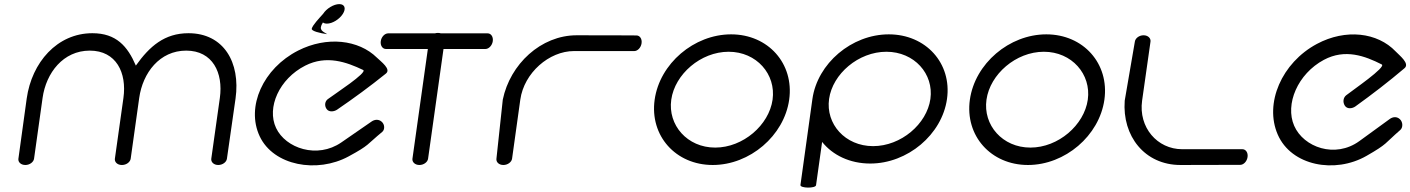

<svg xmlns="http://www.w3.org/2000/svg" viewBox="-20 -782 6684 910"><path d="M1055.5 -29.6C1055.5 -29.6 1072.4 -144.4 1096.4 -315.2C1120.4 -486 1040.3 -624.6 873.2 -624.6C760 -624.6 688.9 -562.7 623.9 -471.1C584.7 -562.7 531 -624.6 417.9 -624.6C250.7 -624.6 130.6 -486 106.6 -315.2C82.6 -144.4 67.2 -29.6 67.2 -29.6C65 -13.7 79.2 0 100.1 0C121 0 139.1 -13.9 141.4 -29.9C141.4 -29.9 165.1 -199 181.8 -317.9C198.5 -436.9 279.7 -542.1 405.5 -542.1C531.2 -542.1 581.7 -436.9 565 -317.9C548.3 -199 524.5 -29.9 524.5 -29.9C522.3 -13.9 536.5 0 557.4 0C557.5 0 557.6 0 557.7 0C557.9 0 558 0 558.1 0C579 0 597.1 -13.9 599.4 -29.9C599.4 -29.9 623.1 -199 639.8 -317.9C656.5 -436.9 736.7 -542.1 862.4 -542.1C988.1 -542.1 1038.7 -436.9 1022 -317.9C1005.2 -199 981.4 -29.9 981.4 -29.9C979.2 -13.9 993.4 0 1014.3 0C1035.2 0 1053.3 -13.7 1055.5 -29.6Z M1791.5 -156.8C1804.3 -167.3 1804.3 -191.6 1789.2 -205C1774.1 -218.4 1755 -215.6 1741.4 -206.2L1597.8 -107C1483.9 -28.3 1333.8 -78.9 1288.4 -175.5C1243 -272.1 1303.4 -408.4 1426.8 -471C1526.9 -521.7 1621.4 -488.4 1701 -450.4C1724.5 -439.2 1565.4 -336 1533.5 -312C1520.3 -302 1516.5 -282 1527.8 -265.6C1539.1 -249.1 1563.5 -252.8 1577.3 -262C1656.6 -316.2 1734 -372.8 1808.6 -433C1835.8 -454 1785.7 -489.8 1766.3 -508.8C1679.9 -593.9 1529 -611.3 1393.2 -542.4C1227 -458.1 1145.1 -276 1210.8 -136.1C1276.5 3.7 1483 40.4 1632.1 -40.6C1733.5 -95.6 1716.4 -95 1791.5 -156.8ZM1605 -716.2C1620.9 -741.2 1614.5 -762.5 1588.1 -762.5C1561.6 -762.5 1527 -741.2 1511.2 -716.2C1492.9 -695.8 1461.3 -662.5 1457.6 -646.2C1454.4 -635 1496.7 -624.6 1530.8 -620C1509.6 -633.5 1487.3 -639.5 1510.5 -675.6C1514.9 -672 1521.3 -670 1529.5 -670C1555.9 -670 1589.2 -691.2 1605 -716.2Z M1819.3 -623.9C1803.5 -623.5 1787.7 -607.8 1784.7 -586.9C1781.8 -566 1793.3 -549.8 1809.1 -549.8C1809.2 -549.7 1903.3 -549.7 2007.8 -549.7C1987.3 -404.7 1934.8 -29.8 1934.8 -29.8C1932.6 -14.1 1946.8 0 1967.7 0C1988.6 0 2006.7 -13.9 2008.9 -29.8L2082 -549.8C2186.6 -549.8 2280.8 -549.8 2280.8 -549.8C2296.4 -549.8 2312.6 -566 2315.6 -586.9C2318.5 -607.8 2307.1 -623.9 2291.4 -623.9H2069.6C2065.4 -625.3 2060.7 -626 2055.6 -626C2050.6 -626 2045.7 -625.3 2041.1 -623.9Z M2407 -29.9C2406.9 -29.9 2428.1 -182.9 2446 -309.8C2463.8 -436.7 2582.6 -540 2700.5 -540C2818.4 -540 2986 -539.9 2986 -539.9C3001.9 -539.9 3017.9 -556.1 3020.8 -577C3023.8 -597.9 3012.4 -614 2996.6 -614C2996.6 -614 2882.8 -614.8 2713.2 -614.8C2543.5 -614.8 2397.6 -477.6 2363 -309.8C2363 -309.8 2332.9 -29.9 2332.9 -29.9C2330.7 -13.9 2344.8 0 2365.7 0C2386.6 0 2404.7 -13.9 2407 -29.9Z M3161.5 -309.6C3178.4 -430.1 3301.1 -536.7 3433.5 -536.7C3565.9 -536.7 3658.6 -430.1 3641.7 -309.6C3624.7 -189.1 3502 -82.5 3369.7 -82.5C3237.3 -82.5 3144.5 -189.1 3161.5 -309.6ZM3082.8 -309.6C3058.7 -138.7 3182.3 0 3358.1 0C3533.8 0 3696.4 -138.7 3720.4 -309.6C3744.4 -480.5 3620.8 -619.2 3445.1 -619.2C3269.3 -619.2 3106.8 -480.5 3082.8 -309.6Z M3773.8 94.8C3771.5 110.5 3845.5 111.6 3847.7 95.8C3852.2 64.1 3872.1 -77.6 3876.5 -109.3C3926.6 -46.6 4007.9 -6.9 4104.6 -6.9C4281.5 -6.9 4444.7 -144.1 4468.4 -313.1C4492.2 -482 4368.3 -619.2 4192.5 -619.2C4016.7 -619.2 3854.2 -481.7 3830.4 -312.3ZM4389.7 -313.1C4373 -194.3 4250.5 -89.4 4118.2 -89.4C3985.8 -89.4 3892.8 -194.3 3909.5 -313.1C3926.2 -431.8 4048.7 -536.7 4181.1 -536.7C4313.4 -536.7 4406.4 -431.8 4389.7 -313.1Z M4655.5 -309.6C4672.4 -430.1 4795.1 -536.7 4927.5 -536.7C5059.9 -536.7 5152.6 -430.1 5135.7 -309.6C5118.7 -189.1 4996 -82.5 4863.7 -82.5C4731.3 -82.5 4638.5 -189.1 4655.5 -309.6ZM4576.8 -309.6C4552.7 -138.7 4676.3 0 4852.1 0C5027.8 0 5190.4 -138.7 5214.4 -309.6C5238.4 -480.5 5114.8 -619.2 4939.1 -619.2C4763.3 -619.2 4600.8 -480.5 4576.8 -309.6Z M5432.9 -584.9C5435.1 -600.9 5420.9 -614.8 5400 -614.8C5379.1 -614.8 5361.1 -600.9 5358.8 -584.9L5310.7 -305C5298.1 -137.2 5405.4 0 5574.9 0C5744.4 0 5858.3 -0.7 5858.3 -0.7C5874.1 -0.7 5890 -16.9 5892.9 -37.8C5895.9 -58.7 5884.4 -74.8 5868.5 -74.8C5868.5 -74.8 5700.9 -74.8 5583 -74.8C5465.1 -74.8 5375.3 -178.1 5393.1 -305C5411 -431.8 5432.8 -584.9 5432.9 -584.9Z M6616.8 -166C6629.7 -177.1 6630 -202.8 6615 -217C6600 -231.1 6580.9 -228.2 6567.1 -218.2L6422.8 -113.3C6308.2 -30 6158.5 -83.6 6113.9 -185.8C6069.3 -287.9 6130.8 -432.2 6254.7 -498.4C6355.2 -552.1 6449.5 -516.8 6528.8 -476.6C6552.1 -464.7 6392.3 -355.6 6360.1 -330.2C6346.8 -319.6 6342.9 -298.5 6354 -281.1C6365.2 -263.6 6389.6 -267.5 6403.5 -277.3C6483.2 -334.6 6561.1 -394.5 6636.2 -458.2C6663.6 -480.4 6613.7 -518.3 6594.6 -538.4C6508.8 -628.4 6358.1 -646.8 6221.7 -573.9C6054.8 -484.8 5971.4 -292.1 6036 -144.1C6100.6 3.9 6306.7 42.6 6456.5 -43.1C6558.3 -101.3 6541.3 -100.6 6616.8 -166Z"/></svg>

Font: Hi.
Style: Tall Oblique
Weight: 400
Designer: Mew Too, Robert Jablonski
Foundry: Cannot Into Space Fonts
Version: Version 1.996